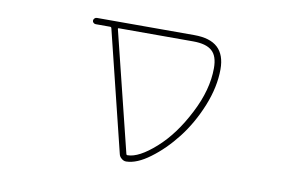

<svg xmlns="http://www.w3.org/2000/svg" viewBox="-61 -650 1122 733"><g transform="rotate(10 500.0 -283.5)"><path d="M465.8 -23.4Q465.8 -23.4 464.8 -23.4Q455.1 -23.4 447.3 -30.3Q438.5 -37.1 436.5 -46.9L321.3 -514.6Q320.3 -519.5 315.4 -519.5H259.8Q254.9 -519.5 251 -522.9Q247.1 -526.4 247.1 -531.2Q247.1 -536.1 251 -540Q254.9 -543.9 259.8 -543.9H637.7Q699.2 -543.9 729 -516.1Q758.8 -488.3 758.8 -432.6Q758.8 -364.3 728.5 -289.1Q698.2 -214.8 653.3 -157.2Q608.4 -99.6 556.6 -61.5Q506.8 -24.4 465.8 -23.4ZM460.9 -52.7Q461.9 -47.9 465.8 -47.9Q509.8 -47.9 574.2 -105.5Q637.7 -162.1 685.5 -255.9Q733.4 -348.6 733.4 -432.6Q733.4 -479.5 710.9 -499Q688.5 -519.5 637.7 -519.5H349.6Q344.7 -519.5 346.7 -514.6Z"/></g></svg>

Font: Rounded Mgen+ 1m thin
Style: Regular
Weight: 100
Designer: [Source Han Sans]
Ryoko NISHIZUKA  (kana & ideographs); Paul D. Hunt (Latin, Greek & Cyrillic); Wenlong ZHANG  (bopomofo
Version: Version 1.059.20150602